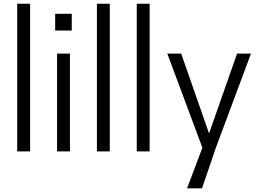

<svg xmlns="http://www.w3.org/2000/svg" viewBox="-20 -820 1387 1040"><path d="M73.2 0V-799.8H143.1V0Z M289.1 0V-529.8H358.9V0ZM368.7 -745.1V-654.8H278.8V-745.1Z M504.9 0V-799.8H574.7V0Z M720.7 0V-799.8H790.5V0Z M1112.3 -97.2 1264.2 -529.8H1339.4L1149.4 -20L1074.2 200.2H993.2L1076.2 -20L886.2 -529.8H961.4Z"/></svg>

Font: Cooper Hewitt
Style: Book
Weight: 705
Designer: Village Type and Design LLC
Foundry: Cooper Hewitt Smithsonian Design Museum
Version: 1.000